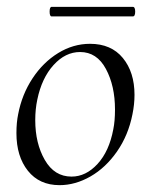

<svg xmlns="http://www.w3.org/2000/svg" viewBox="-20 -527 438 561"><path d="M28 -138Q28 -169 33 -193Q44 -251 75 -298Q106 -345 150 -372Q194 -399 243 -399Q305 -399 339 -357.5Q373 -316 373 -250Q373 -222 367 -193Q355 -132 322 -84.5Q289 -37 244.5 -11.5Q200 14 154 14Q95 14 61.5 -28Q28 -70 28 -138ZM311 -149Q316 -173 316 -207Q316 -276 289.5 -325.5Q263 -375 214 -375Q171 -375 136.5 -337Q102 -299 89 -236Q83 -208 83 -176Q83 -108 111 -59.5Q139 -11 189 -11Q231 -11 265 -48Q299 -85 311 -149ZM125 -493Q125 -507 131 -507H368Q375 -507 375 -493Q375 -479 368 -479H131Q125 -479 125 -493Z"/></svg>

Font: Cormorant Garamond
Style: Italic
Weight: 400
Italic angle: -10°
Designer: Christian Thalmann (Catharsis Fonts)
Foundry: Catharsis Fonts
Version: Version 4.000